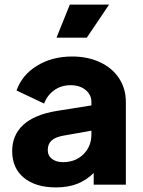

<svg xmlns="http://www.w3.org/2000/svg" viewBox="-20 -804 623 836"><path d="M33 -146Q33 -216 81.5 -260.5Q130 -305 227 -321L378 -345V-360Q378 -391 353 -412Q328 -433 287 -433Q247 -433 216.5 -411.5Q186 -390 172 -353L52 -410Q76 -478 141.5 -518Q207 -558 294 -558Q362 -558 415.5 -533Q469 -508 498.5 -463Q528 -418 528 -360V0H388V-51Q356 -19 316 -3.5Q276 12 224 12Q135 12 84 -30Q33 -72 33 -146ZM254 -98Q309 -98 343.5 -132.5Q378 -167 378 -218V-235L254 -213Q221 -207 204.5 -192Q188 -177 188 -151Q188 -126 206.5 -112Q225 -98 254 -98ZM284 -784H455L358 -640H226Z"/></svg>

Font: Evergrow Sans 
Style: ExtraBold
Weight: 800
Foundry: 10Web
Version: Version 1.000